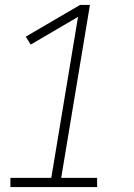

<svg xmlns="http://www.w3.org/2000/svg" viewBox="-20 -755 540 775"><path d="M22 0V-37H187L295 -687L104 -575L84 -607L303 -735H343L227 -37H372V0Z"/></svg>

Font: Iosevka Curly Slab XLtObl
Style: Regular
Weight: 200
Italic angle: -9°
Monospace: yes
Designer: Belleve Invis
Foundry: Belleve Invis
Version: Version 11.1.0; ttfautohint (v1.8.3)